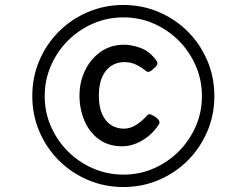

<svg xmlns="http://www.w3.org/2000/svg" viewBox="-20 -818 945 773"><path d="M477 -65Q401 -65 334 -93.5Q267 -122 217 -172Q167 -222 138.5 -288.5Q110 -355 110 -431Q110 -508 138.5 -574.5Q167 -641 217 -691Q267 -741 334 -769.5Q401 -798 477 -798Q553 -798 619.5 -769.5Q686 -741 736 -691Q786 -641 814.5 -574.5Q843 -508 843 -431Q843 -355 814.5 -288.5Q786 -222 736 -172Q686 -122 619.5 -93.5Q553 -65 477 -65ZM477 -115Q542 -115 599 -140Q656 -165 699.5 -208.5Q743 -252 768 -309Q793 -366 793 -431Q793 -496 768 -553.5Q743 -611 699.5 -654.5Q656 -698 599 -723Q542 -748 477 -748Q412 -748 354.5 -723Q297 -698 253.5 -654.5Q210 -611 185 -553.5Q160 -496 160 -431Q160 -366 185 -309Q210 -252 253.5 -208.5Q297 -165 354.5 -140Q412 -115 477 -115ZM473 -229Q417 -229 378.5 -257Q340 -285 320 -332Q300 -379 300 -433Q300 -488 322.5 -534.5Q345 -581 385.5 -609.5Q426 -638 479 -638Q510 -638 546 -625Q582 -612 610 -574Q616 -564 612.5 -557Q609 -550 600 -543Q589 -532 581.5 -529.5Q574 -527 568 -532Q550 -547 528.5 -557.5Q507 -568 480 -568Q451 -568 428 -553Q405 -538 391.5 -508.5Q378 -479 378 -433Q378 -388 391.5 -358Q405 -328 428 -314Q451 -300 479 -300Q504 -300 528 -315Q552 -330 574 -355Q579 -360 588.5 -356.5Q598 -353 607 -346Q617 -339 620.5 -331.5Q624 -324 620 -318Q601 -288 576 -268.5Q551 -249 524.5 -239Q498 -229 473 -229Z"/></svg>

Font: Playwrite GB J
Style: Italic
Weight: 400
Italic angle: -7.01216°
Designer: Veronika Burian, José Scaglione
Foundry: TypeTogether
Version: Version 1.002